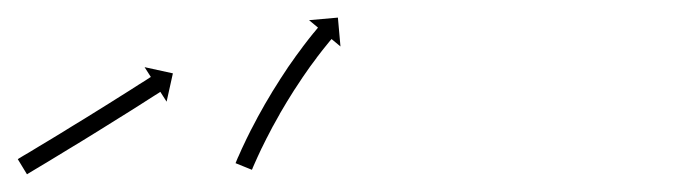

<svg xmlns="http://www.w3.org/2000/svg" viewBox="-23 -176 783 217"><path d="M-1.2 2.8C-1.8 3.2 -2.4 3.5 -2.9 3.9L7.5 21C8 20.6 8.6 20.3 9.1 20L9.1 20L9.1 20C10.7 19 12.3 18.1 13.9 17.1C16.4 15.6 18.9 14.1 21.4 12.6C24.6 10.7 27.9 8.7 31.1 6.8C35 4.5 38.8 2.1 42.6 -0.2C46.9 -2.8 51.2 -5.4 55.4 -8C60 -10.7 64.5 -13.5 69.1 -16.3C73.8 -19.2 78.5 -22.1 83.2 -25C87.9 -27.9 92.5 -30.8 97.2 -33.7C101.8 -36.5 106.3 -39.4 110.8 -42.2C115 -44.8 119.3 -47.5 123.5 -50.1C127.3 -52.5 131.1 -54.9 134.9 -57.3C138 -59.3 141.2 -61.4 144.4 -63.4C146.9 -64.9 149.3 -66.5 151.8 -68.1C153.4 -69.1 155 -70.1 156.6 -71.1C157.1 -71.5 157.7 -71.8 158.2 -72.2L165.3 -61.1L172.4 -93.1L140.4 -100.1L147.5 -89C146.9 -88.7 146.3 -88.3 145.8 -88C144.2 -86.9 142.6 -85.9 141.1 -84.9C138.6 -83.4 136.2 -81.8 133.7 -80.3C130.5 -78.2 127.3 -76.2 124.2 -74.2C120.4 -71.8 116.6 -69.4 112.9 -67.1C108.6 -64.4 104.4 -61.8 100.2 -59.1C95.7 -56.3 91.2 -53.5 86.7 -50.7C82 -47.8 77.3 -44.9 72.7 -42C68 -39.1 63.3 -36.2 58.6 -33.4C54.1 -30.6 49.5 -27.8 45 -25C40.8 -22.5 36.5 -19.9 32.3 -17.3C28.4 -15 24.6 -12.7 20.8 -10.4C17.6 -8.4 14.3 -6.5 11.1 -4.5C8.6 -3.1 6.1 -1.6 3.6 -0.1C2 0.9 0.4 1.9 -1.2 2.8L-1.2 2.8ZM244 6.6C243.7 7.2 243.5 7.8 243.2 8.4L261.7 15.9C262 15.3 262.2 14.8 262.5 14.2C262.5 14.2 262.5 14.2 262.4 14.2C262.4 14.2 262.4 14.2 262.4 14.2C263.1 12.5 263.9 10.8 264.6 9.2C264.6 9.2 264.6 9.2 264.6 9.2C264.6 9.2 264.6 9.2 264.6 9.2C265.7 6.6 266.9 4 268.1 1.4C268.1 1.4 268.1 1.4 268.1 1.4C268.1 1.4 268.1 1.4 268.1 1.4C269.6 -1.9 271.2 -5.3 272.8 -8.7C272.8 -8.7 272.8 -8.7 272.8 -8.6C272.8 -8.6 272.8 -8.6 272.8 -8.6C274.7 -12.6 276.7 -16.5 278.7 -20.5C278.7 -20.5 278.7 -20.4 278.7 -20.4C278.7 -20.4 278.7 -20.4 278.7 -20.4C280.9 -24.8 283.2 -29.1 285.5 -33.5C285.5 -33.5 285.5 -33.5 285.5 -33.4C285.5 -33.4 285.5 -33.4 285.5 -33.4C288 -38 290.6 -42.6 293.2 -47.2C293.2 -47.2 293.2 -47.2 293.2 -47.2C293.2 -47.2 293.1 -47.2 293.1 -47.2C295.9 -51.9 298.6 -56.6 301.4 -61.2C301.4 -61.2 301.4 -61.2 301.4 -61.2C301.4 -61.2 301.4 -61.2 301.4 -61.2C304.2 -65.8 307.1 -70.4 310 -75C310 -75 310 -75 310 -75C310 -74.9 310 -74.9 310 -74.9C312.8 -79.3 315.7 -83.7 318.7 -88.1C318.7 -88.1 318.7 -88.1 318.7 -88.1C318.7 -88.1 318.6 -88 318.6 -88C321.4 -92.1 324.2 -96.1 327.1 -100.2C327.1 -100.2 327.1 -100.1 327.1 -100.1C327.1 -100.1 327 -100.1 327 -100.1C329.6 -103.7 332.2 -107.2 334.9 -110.7C334.9 -110.7 334.9 -110.7 334.9 -110.7C334.8 -110.7 334.8 -110.7 334.8 -110.7C337.1 -113.7 339.4 -116.6 341.6 -119.5C341.6 -119.5 341.6 -119.5 341.6 -119.5C341.6 -119.5 341.6 -119.5 341.6 -119.5C343.4 -121.7 345.2 -124 347 -126.2L347 -126.2L347 -126.2C348.1 -127.6 349.3 -129 350.5 -130.5L350.5 -130.4L350.5 -130.4C350.9 -130.9 351.3 -131.4 351.7 -131.9L361.8 -123.5L358.9 -156.1L326.3 -153.2L336.4 -144.8C336 -144.3 335.5 -143.8 335.1 -143.2L335.1 -143.2L335.1 -143.2C333.9 -141.8 332.7 -140.3 331.5 -138.8L331.5 -138.8L331.4 -138.8C329.6 -136.5 327.8 -134.2 325.9 -131.9C325.9 -131.9 325.9 -131.9 325.9 -131.9C325.9 -131.9 325.9 -131.9 325.9 -131.9C323.5 -128.8 321.2 -125.8 318.9 -122.8C318.9 -122.8 318.9 -122.8 318.9 -122.8C318.9 -122.7 318.9 -122.7 318.9 -122.7C316.2 -119.1 313.5 -115.5 310.8 -111.8C310.8 -111.8 310.8 -111.8 310.8 -111.8C310.8 -111.8 310.8 -111.7 310.8 -111.7C307.9 -107.6 305 -103.5 302.1 -99.4C302.1 -99.4 302.1 -99.3 302.1 -99.3C302.1 -99.3 302.1 -99.3 302.1 -99.3C299.1 -94.8 296.1 -90.3 293.2 -85.8C293.2 -85.8 293.2 -85.8 293.2 -85.8C293.2 -85.8 293.2 -85.7 293.2 -85.7C290.2 -81 287.2 -76.3 284.3 -71.6C284.3 -71.6 284.3 -71.6 284.3 -71.6C284.3 -71.5 284.3 -71.5 284.3 -71.5C281.4 -66.8 278.6 -62 275.8 -57.2C275.8 -57.2 275.8 -57.1 275.8 -57.1C275.8 -57.1 275.8 -57.1 275.8 -57.1C273.1 -52.4 270.5 -47.7 267.9 -43C267.9 -43 267.9 -43 267.9 -43C267.9 -42.9 267.9 -42.9 267.9 -42.9C265.5 -38.5 263.2 -34 260.9 -29.6C260.9 -29.6 260.9 -29.5 260.9 -29.5C260.9 -29.5 260.8 -29.5 260.8 -29.5C258.8 -25.5 256.8 -21.4 254.8 -17.4C254.8 -17.4 254.8 -17.4 254.8 -17.3C254.8 -17.3 254.8 -17.3 254.8 -17.3C253.1 -13.9 251.5 -10.4 249.9 -7C249.9 -7 249.9 -6.9 249.9 -6.9C249.9 -6.9 249.9 -6.9 249.9 -6.9C248.7 -4.2 247.4 -1.5 246.3 1.2C246.3 1.2 246.3 1.2 246.2 1.2C246.2 1.2 246.2 1.2 246.2 1.2C245.5 3 244.7 4.7 244 6.5C244 6.5 244 6.5 244 6.5C244 6.5 244 6.6 244 6.6Z"/></svg>

Font: FRB American Cursive Just Arrows Extralight
Style: Italic
Weight: 200
Italic angle: -25°
Version: Version 2.0;Modular Font Editor K font №1